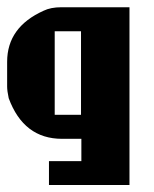

<svg xmlns="http://www.w3.org/2000/svg" viewBox="-20 -389 432 538"><path d="M151.9 -368.7H342.8V129.4H117.2V62.5H208V0H153.8Q46.4 0 4.4 -113.8Q0 -134.3 0 -146.5V-215.8Q0 -313 102.1 -358.9Q122.1 -368.7 151.9 -368.7ZM133.3 -301.3V-67.4H207V-301.3Z"/></svg>

Font: Aqlam Corner
Style: Regular
Weight: 400
Designer: Developer/ Husham Jawad
Version: Version 1.00;December 29, 2020;FontCreator 13.0.0.2683 32-bi